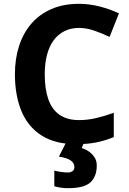

<svg xmlns="http://www.w3.org/2000/svg" viewBox="-20 -744 677 1004"><path d="M393 -598Q350 -598 316.5 -581Q283 -564 260 -532.5Q237 -501 225.5 -456Q214 -411 214 -355Q214 -279 232.5 -225.5Q251 -172 291 -144Q331 -116 393 -116Q437 -116 480.5 -126Q524 -136 575 -154V-27Q528 -8 482 1Q436 10 379 10Q269 10 197.5 -35.5Q126 -81 92 -163.5Q58 -246 58 -356Q58 -437 80 -504.5Q102 -572 144.5 -621Q187 -670 249.5 -697Q312 -724 393 -724Q446 -724 499.5 -710.5Q553 -697 602 -674L553 -551Q513 -570 472.5 -584Q432 -598 393 -598ZM486 122Q486 178 453.5 209Q421 240 335 240Q313 240 295.5 237Q278 234 264 230V148Q278 152 298.5 155Q319 158 334 158Q348 158 358.5 151.5Q369 145 369 128Q369 110 351 96Q333 82 288 75L326 0H420L407 30Q427 36 445 48.5Q463 61 474.5 79Q486 97 486 122Z"/></svg>

Font: Noto Sans Hebrew
Style: Bold
Weight: 700
Designer: Monotype Design Team
Foundry: Monotype Imaging Inc.
Version: Version 2.003